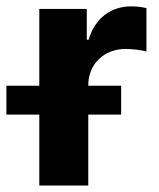

<svg xmlns="http://www.w3.org/2000/svg" viewBox="-61 -573 490 593"><path d="M60.4 -308.2V-545.5H207V-450.3H212.7Q220.2 -475.9 233 -495Q245.7 -514.2 262.8 -527.2Q279.8 -540.1 300.4 -546.7Q321 -553.3 343.8 -553.3Q369 -553.3 391.3 -547.9V-413.7Q386 -415.5 378.4 -416.9Q370.7 -418.3 362 -419.4Q353.3 -420.5 344.3 -421.2Q335.2 -421.9 327.4 -421.9Q302.6 -421.9 281.2 -413.7Q259.9 -405.5 244.5 -390.6Q229 -375.7 220.3 -354.9Q211.6 -334.2 211.6 -308.6V-308.2H313.2V-219.1H211.6V0H60.4V-219.1H-41.2V-308.2Z"/></svg>

Font: Inter P
Style: Bold
Weight: 700
Designer: Rasmus Andersson
Foundry: rsms
Version: Version 3.018;git-588b23468